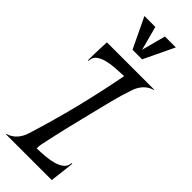

<svg xmlns="http://www.w3.org/2000/svg" viewBox="-288 -887 912 912"><g transform="rotate(45 168.0 -431.0)"><path d="M139.2 -334Q155.3 -398.9 169.2 -462.4Q183.1 -525.9 195.8 -592.3Q166.5 -591.3 136.2 -589.1Q106 -586.9 81.1 -580.1Q56.2 -573.2 40.5 -560.1Q24.9 -546.9 25.4 -524.4L21 -523.9Q21 -541 21.2 -562.5Q21.5 -584 22.5 -603Q23.4 -625.5 24.4 -647.9H341.8V-645.5Q314.5 -637.2 296.9 -618.4Q279.3 -599.6 270 -573.2Q250 -515.1 236.6 -460.7Q223.1 -406.2 209.5 -352.1Q193.8 -290 178.5 -225.1Q163.1 -160.2 147 -84.5Q144 -67.9 144.5 -55.7Q172.9 -56.6 201.9 -59.1Q231 -61.5 254.6 -68.4Q278.3 -75.2 294.2 -88.4Q310.1 -101.6 311.5 -123.5L315.9 -124Q314.5 -106.9 312 -85.4Q309.6 -64 307.1 -44.9Q304.7 -22.5 301.8 0H-6.3L-5.9 -2.4Q22.9 -11.2 41.3 -32Q59.6 -52.7 68.4 -82.5Q77.6 -111.8 87.2 -143.8Q96.7 -175.8 105.7 -208Q114.7 -240.2 123.3 -272.2Q131.8 -304.2 139.2 -334ZM135.3 -709 62 -862.3H135.3L167.5 -741.2L199.7 -862.3H272.9L199.7 -709Z"/></g></svg>

Font: Smythe
Style: Regular
Weight: 400
Version: Version 1.000